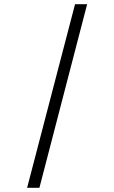

<svg xmlns="http://www.w3.org/2000/svg" viewBox="-20 -780 548 921"><path d="M110 121H169L398 -760H340Z"/></svg>

Font: Noto Serif Devanagari
Style: Regular
Weight: 400
Designer: Universal Thirst, Indian Type Foundry and the Monotype Design Team
Foundry: Monotype Imaging Inc.
Version: Version 2.004